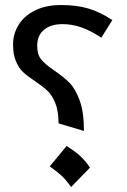

<svg xmlns="http://www.w3.org/2000/svg" viewBox="-20 -721 504 764"><path d="M427 -641 383 -571Q341 -599 304 -612Q267 -625 229 -625Q182 -625 155 -602.5Q128 -580 128 -539Q128 -504 144 -484.5Q160 -465 195 -441Q232 -416 256 -392Q280 -368 297 -321.5Q314 -275 314 -200L213 -230Q213 -279 200 -311Q187 -343 168 -360.5Q149 -378 118 -399Q89 -418 72 -434Q55 -450 43.5 -477Q32 -504 32 -545Q32 -586 54 -622Q76 -658 119.5 -679.5Q163 -701 223 -701Q285 -701 332 -687Q379 -673 427 -641ZM178 -59 245 -140Q280 -118 299.5 -100Q319 -82 338 -54L263 23Q242 -6 225.5 -21.5Q209 -37 178 -59Z"/></svg>

Font: FiraGO
Style: Italic
Weight: 400
Italic angle: -8°
Designer: bBox Type GmbH
Foundry: bBox Type GmbH
Version: Version 1.001